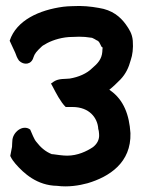

<svg xmlns="http://www.w3.org/2000/svg" viewBox="-20 -641 492 655"><path d="M13 -502 32 -461C35 -452 39 -442 45 -434C61 -418 87 -420 94 -445C98 -458 105 -466 122 -482C127 -487 130 -487 141 -494C162 -505 194 -515 227 -515H228C243 -516 257 -516 270 -515L294 -512C301 -509 304 -507 309 -504C318 -501 319 -496 326 -482C328 -480 329 -480 330 -479V-477C330 -474 329 -472 329 -464C327 -439 313 -424 294 -408C276 -390 248 -378 218 -373C203 -371 181 -374 164 -363L154 -356L160 -345C171 -324 186 -294 204 -276H227C286 -276 312 -238 315 -204V-202C316 -198 317 -195 317 -194L318 -184C320 -164 310 -149 297 -139C276 -125 245 -110 209 -110C194 -110 175 -113 160 -115H157C134 -124 118 -139 104 -157C96 -166 89 -186 83 -199C58 -218 22 -190 22 -159C22 -154 21 -150 21 -140L15 -109C20 -98 27 -89 33 -82C61 -50 106 -8 175 -7C212 -2 250 -8 279 -16C353 -38 428 -86 425 -187C421 -249 402 -300 357 -332L353 -335C366 -345 377 -356 391 -370C409 -389 419 -410 426 -436C432 -453 435 -476 433 -502C431 -526 421 -541 409 -558C390 -584 363 -607 317 -614C289 -619 261 -622 226 -620C217 -620 205 -619 196 -618C114 -607 36 -572 13 -502Z"/></svg>

Font: SolarCharger
Style: 950
Weight: 900
Designer: Mew Too
Foundry: Cannot Into Space Fonts/KineticPlasma Fonts
Version: Version 1.100